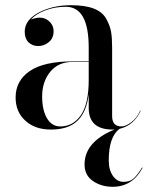

<svg xmlns="http://www.w3.org/2000/svg" viewBox="-20 -488 568 738"><path d="M259 -252H321V-305Q321 -462 233 -462Q189 -462 152.5 -447.5Q116 -433 99 -413Q138 -428 162 -411.5Q186 -395 186 -368Q186 -341 167.5 -326Q149 -311 127 -311Q104 -311 89.5 -325.5Q75 -340 75 -366Q75 -411 128.5 -439.5Q182 -468 253 -468Q307 -468 340.5 -455Q374 -442 388.5 -415.5Q403 -389 407 -365.5Q411 -342 411 -305V-42Q411 -2 447 -2Q463 -2 484.5 -18Q506 -34 519 -63H521Q495 -6 440 7Q398 37 398 129Q398 165 414 188Q430 211 455 211Q479 211 493.5 198Q508 185 526 156L528 157Q489 230 413 230Q370 230 337.5 208Q305 186 305 144Q305 57 420 10H413Q321 10 321 -73V-126Q313 -58 278 -24Q243 10 175 10Q115 10 77.5 -24Q40 -58 40 -113Q40 -178 94.5 -215Q149 -252 259 -252ZM212 -2Q261 -2 291 -45.5Q321 -89 321 -181V-250H259Q204 -250 173 -212Q142 -174 142 -117Q142 -65 160.5 -33.5Q179 -2 212 -2Z"/></svg>

Font: Bodoni* 72
Style: Regular
Weight: 400
Version: Version 1.003